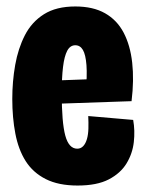

<svg xmlns="http://www.w3.org/2000/svg" viewBox="-20 -561 453 594"><path d="M220 13Q161 13 121.5 -7Q82 -27 59.5 -62.5Q37 -98 27.5 -147.5Q18 -197 18 -255Q18 -309 27 -360Q36 -411 57 -452Q78 -493 116 -517Q154 -541 213 -541Q268 -541 305 -520Q342 -499 362.5 -460Q383 -421 389 -367Q395 -313 387 -248L125 -239V-311L260 -316L245 -272Q250 -327 247.5 -359.5Q245 -392 236.5 -406.5Q228 -421 213 -421Q197 -421 188 -404Q179 -387 175 -354Q171 -321 171 -273Q171 -182 182 -141.5Q193 -101 219 -101Q230 -101 237.5 -109Q245 -117 249 -131Q253 -145 253.5 -163.5Q254 -182 253 -202L392 -190Q398 -157 394 -121.5Q390 -86 371.5 -55.5Q353 -25 316.5 -6Q280 13 220 13Z"/></svg>

Font: Bricolage Grotesque 72pt Condensed ExtraBold
Style: Regular
Weight: 800
Width: 3
Designer: Mathieu Triay
Foundry: Atelier Triay
Version: Version 1.001;gftools[0.9.33.dev8+g029e19f]